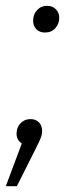

<svg xmlns="http://www.w3.org/2000/svg" viewBox="-41 -491 249 661"><path d="M104 -40Q104 -28 99 -15.5Q94 -3 82 21L17 150H-21L34 3Q16 -9 16 -31Q16 -52 29.5 -66.5Q43 -81 64 -81Q82 -81 93 -70Q104 -59 104 -40ZM73 -420Q73 -441 86.5 -456Q100 -471 121 -471Q140 -471 151.5 -459Q163 -447 163 -430Q163 -409 149.5 -394Q136 -379 114 -379Q95 -379 84 -390.5Q73 -402 73 -420Z"/></svg>

Font: Fira Sans Extra Condensed Light
Style: Italic
Weight: 300
Width: 3
Italic angle: -8°
Designer: Carrois Corporate & Edenspiekermann AG
Foundry: Carrois Corporate GbR & Edenspiekermann AG
Version: Version 4.203